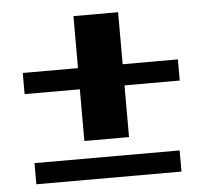

<svg xmlns="http://www.w3.org/2000/svg" viewBox="-45 -619 698 651"><g transform="rotate(-5 304.0 -293.5)"><path d="M228 -323H40V-395H228V-572H380V-395H568V-323H380V-147H228ZM53 -87H547V-15H53Z"/></g></svg>

Font: Trirong Bold
Style: Regular
Weight: 700
Designer: Katatrad Team
Foundry: CadsonDemak
Version: Version 1.000